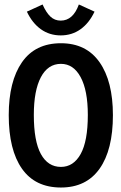

<svg xmlns="http://www.w3.org/2000/svg" viewBox="-20 -825 540 857"><path d="M252 12Q137 12 78 -72Q19 -156 19 -311Q19 -462 78 -547Q137 -632 252 -632Q365 -632 424.5 -547Q484 -462 484 -311Q484 -156 424.5 -72Q365 12 252 12ZM252 -80Q308 -80 340 -137.5Q372 -195 372 -312Q372 -421 340 -480.5Q308 -540 252 -540Q194 -540 162.5 -480.5Q131 -421 131 -312Q131 -195 162.5 -137.5Q194 -80 252 -80ZM332 -805 402 -773Q378 -722 339.5 -694.5Q301 -667 251 -667Q201 -667 162.5 -694.5Q124 -722 100 -773L170 -805Q186 -769 205 -751Q224 -733 251 -733Q306 -733 332 -805Z"/></svg>

Font: Inconsolata
Style: Bold
Weight: 700
Monospace: yes
Designer: Raph Levien, Cyreal, Brenton Simpson
Foundry: Raph Levien, Cyreal, Google
Version: Version 3.100; ttfautohint (v1.8.4.7-5d5b)